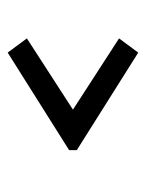

<svg xmlns="http://www.w3.org/2000/svg" viewBox="40 -560 380 500"><g transform="rotate(90 230.0 -310.0)"><path d="M117 -480 371 -320V-300L117 -140L80 -190L315 -342V-278L80 -430Z"/></g></svg>

Font: Kalnia Thin
Style: Regular
Weight: 100
Version: Version 1.105